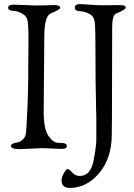

<svg xmlns="http://www.w3.org/2000/svg" viewBox="-20 -733 658 945"><path d="M531 -146 532 -553V-599C532 -639 539 -661.7 553 -667C583.7 -679.7 599 -689 599 -695C599 -703.7 589.7 -708 571 -708L490 -707C468.7 -707 446.2 -708 422.5 -710C398.8 -712 383.7 -713 377 -713C357.7 -713 348 -707.3 348 -696C348 -684.7 356 -678.7 372 -678C388 -677.3 403.8 -673 419.5 -665C435.2 -657 444.2 -643.2 446.5 -623.5C448.8 -603.8 450 -546.2 450 -450.5C450 -354.8 450.7 -290 452 -256C452 -244.7 452.2 -234 452.5 -224C452.8 -214 453 -202.3 453 -189L454 -163V-45C454 -23.7 449.7 9.7 441 55C431.7 107 408.7 133 372 133C358 133 345.8 127.3 335.5 116C325.2 104.7 317.7 99 313 99C308.3 99 302.2 105.7 294.5 119C286.8 132.3 283 144 283 154C283 179.3 296.3 192 323 192C379 192 427.5 167.5 468.5 118.5C509.5 69.5 530 7 530 -69ZM119 -402V-345C119 -313.7 117.5 -262.5 114.5 -191.5C111.5 -120.5 108.8 -80.2 106.5 -70.5C104.2 -60.8 98.7 -52.2 90 -44.5C81.3 -36.8 73 -32.7 65 -32C44.3 -29.3 34 -23.3 34 -14C34 -4 49 1 79 1L189 -4L284 0C300.7 0 309 -4.7 309 -14C309 -19.3 306.7 -23.2 302 -25.5C297.3 -27.8 292.7 -29 288 -29L268 -30C250.7 -30 234.2 -41.3 218.5 -64C202.8 -86.7 195 -126 195 -182L198 -552C198 -620 208.7 -658.3 230 -667C260.7 -679.7 276 -688.7 276 -694C276 -703.3 267 -708 249 -708L161 -706L48 -710C29.3 -710 20 -705.2 20 -695.5C20 -685.8 27.7 -680.7 43 -680C58.3 -679.3 73.8 -674.7 89.5 -666C105.2 -657.3 114.2 -644.2 116.5 -626.5C118.8 -608.8 120 -585.3 120 -556V-510Z"/></svg>

Font: Sorts Mill Goudy
Style: Regular
Weight: 400
Version: Version 003.101